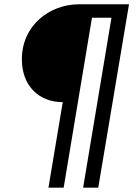

<svg xmlns="http://www.w3.org/2000/svg" viewBox="-20 -718 640 887"><path d="M269.9 -246.1 203.8 149.1H274.1L404.8 -636H495L364 149.1H433.9L576 -698.2H345.2C209.2 -698.2 81 -600.9 81 -443.9C81 -321 160.2 -246.1 269.9 -246.1Z"/></svg>

Font: Margiela Mono Italic Italic
Style: Regular
Weight: 400
Designer: Mike Abbink, Paul van der Laan, Pieter van Rosmalen
Foundry: Bold Monday
Version: Version 2.003 2021